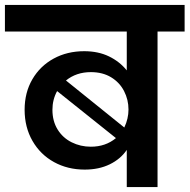

<svg xmlns="http://www.w3.org/2000/svg" viewBox="-41 -760 770 780"><path d="M709 -740V-632H599V0H474V-151Q449 -114 405 -92.5Q361 -71 303 -71Q234 -71 178.5 -101.5Q123 -132 91 -187.5Q59 -243 59 -314Q59 -384 90.5 -438Q122 -492 177 -522Q232 -552 301 -552Q358 -552 401.5 -531Q445 -510 474 -474V-632H-21V-740ZM328 -467Q269 -467 227 -433L464 -242Q481 -278 481 -315Q481 -355 463 -390Q445 -425 410.5 -446Q376 -467 328 -467ZM172 -314Q172 -268 193 -234Q214 -200 250 -182Q286 -164 328 -164Q388 -164 430 -199L191 -390Q172 -355 172 -314Z"/></svg>

Font: Fz Poppins SemBd
Style: Regular
Weight: 600
Designer: Ninad Kale (Devanagari), Jonny Pinhorn (Latin)
Foundry: Indian Type Foundry
Version: Vit hóa bi Vntype.Com & FontZin.Com